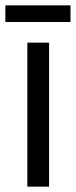

<svg xmlns="http://www.w3.org/2000/svg" viewBox="-37 -789 283 716"><path d="M226 -769H-17V-707H226ZM146 -93V-630H65V-93Z"/></svg>

Font: Noto Sans Kannada UI ExtraCondensed
Style: Regular
Weight: 400
Width: 2
Designer: Jelle Bosma - Monotype Design Team
Foundry: Monotype Imaging Inc.
Version: Version 2.005